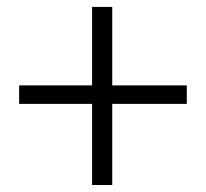

<svg xmlns="http://www.w3.org/2000/svg" viewBox="-20 -609 599 558"><path d="M247.6 -71.3V-307.1H35.6V-360.8H247.6V-588.9H306.2V-360.8H522.9V-307.1H306.2V-71.3Z"/></svg>

Font: Roboto Slab LO Light
Style: Regular
Weight: 300
Designer: Google
Version: Version 2.000